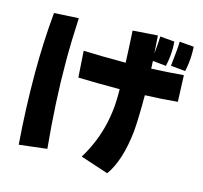

<svg xmlns="http://www.w3.org/2000/svg" viewBox="-114 -885 1133 1069"><g transform="rotate(15 452.0 -350.0)"><path d="M76 31Q60 -179 60 -378Q60 -558 76 -728L217 -736Q210 -605 210 -486Q210 -256 236 12ZM593 57 432 4Q539 -170 539 -380V-413Q399 -413 300 -416L290 -568Q381 -564 533 -564Q530 -644 524 -747L667 -757L674 -655Q681 -722 681 -746V-755L764 -748Q766 -730 766 -711Q766 -659 754 -605L677 -613L679 -569Q772 -573 864 -581L870 -429Q776 -420 683 -417Q683 -280 677 -209Q659 -35 593 57ZM865 -605 781 -613Q793 -718 793 -747V-755L876 -748L877 -711Q877 -659 865 -605Z"/></g></svg>

Font: KN Bobohei
Style: Bold
Weight: 700
Designer: Kingnam Type Foundry
Version: Version 1.710;March 18, 2023